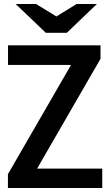

<svg xmlns="http://www.w3.org/2000/svg" viewBox="-20 -937 548 957"><path d="M481 -644 165 -96.7H489.7V0H19.5V-68.8L334 -613.3H20V-710.9H481ZM208.5 -773.4 58.1 -917H159.7L261.2 -855L361.8 -917H462.9L313 -773.4Z"/></svg>

Font: Ufes Sans SemiBold
Style: Regular
Weight: 600
Designer: Ricardo Esteves & Filipe Motta
Foundry: ProDesignUfes - Ricardo Esteves, Filipe Motta (This is a derivative work, based on Roboto family, by Christian Robertson
Version: Version 2.0